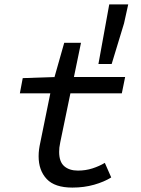

<svg xmlns="http://www.w3.org/2000/svg" viewBox="-20 -838 640 870"><path d="M308 12Q228 12 191.5 -27Q155 -66 155 -130Q155 -146 157 -161Q159 -176 163 -194L208 -415H70L83 -484L227 -489L271 -644H347L315 -489H547L532 -415H299L253 -193Q250 -179 249 -169.5Q248 -160 248 -150Q248 -105 271 -85Q294 -65 333 -65Q368 -65 399 -75Q430 -85 455 -100L484 -34Q452 -14 406.5 -1Q361 12 308 12ZM426 -548 475 -818H561L542 -732L486 -548Z"/></svg>

Font: Source Code Pro Medium
Style: Italic
Weight: 500
Italic angle: -11°
Monospace: yes
Designer: Paul D. Hunt, Teo Tuominen
Foundry: Adobe Systems Incorporated
Version: Version 1.050;PS 1.000;hotconv 16.6.51;makeotf.lib2.5.65220